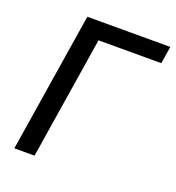

<svg xmlns="http://www.w3.org/2000/svg" viewBox="-129 -808 834 911"><g transform="rotate(20 288.0 -352.5)"><path d="M45 0 157 -705H576L562 -618H245L147 0Z"/></g></svg>

Font: Nunito Sans 10pt SemiCondensed SemiBold
Style: Italic
Weight: 600
Width: 4
Italic angle: -9°
Designer: Vernon Adams
Foundry: Vernon Adams
Version: Version 3.101;gftools[0.9.27]